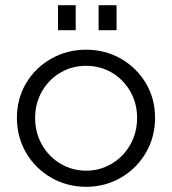

<svg xmlns="http://www.w3.org/2000/svg" viewBox="-20 -706 662 738"><path d="M311 -515Q384 -515 444.5 -480.5Q505 -446 540.5 -386.5Q576 -327 576 -253Q576 -179 540.5 -118.5Q505 -58 444.5 -23Q384 12 311 12Q238 12 177 -23Q116 -58 80.5 -118.5Q45 -179 45 -253Q45 -327 80.5 -386.5Q116 -446 177 -480.5Q238 -515 311 -515ZM311 -50Q364 -50 409 -76.5Q454 -103 480.5 -149.5Q507 -196 507 -253Q507 -309 480.5 -355Q454 -401 409.5 -427Q365 -453 311 -453Q257 -453 212.5 -427Q168 -401 141.5 -355Q115 -309 115 -253Q115 -196 141.5 -149.5Q168 -103 213 -76.5Q258 -50 311 -50ZM271 -686V-590H203V-686ZM428 -686V-590H359V-686Z"/></svg>

Font: Museo Sans Light
Style: Regular
Weight: 300
Designer: Jos Buivenga
Foundry: Jos Buivenga & Rosetta Type Foundry (extension, remastering)
Version: Version 3.600;PS 1.000;hotconv 1.0.88;makeotf.lib2.5.647800;